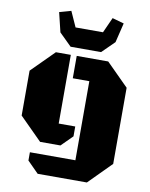

<svg xmlns="http://www.w3.org/2000/svg" viewBox="-101 -839 855 1094"><g transform="rotate(10 327.0 -292.0)"><path d="M392.1 -389.2H296.4V-518.6H478.5L607.9 -389.2V51.3L478.5 181.6H193.8L128.9 116.2V68.4H392.1ZM357.9 -121.1V-64L293.5 0H175.8L46.4 -129.4V-389.2L175.8 -518.6H262.2V-121.1ZM154.3 -747.1 221.7 -766.1 261.7 -677.2H420.4L460.4 -766.1L527.8 -747.1L500.5 -634.3L429.2 -564H252.9L181.6 -634.3Z"/></g></svg>

Font: Black Ops One
Style: Regular
Weight: 400
Designer: James Grieshaber
Foundry: James Grieshaber
Version: Version 1.002